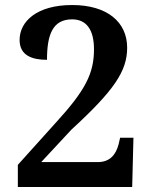

<svg xmlns="http://www.w3.org/2000/svg" viewBox="-20 -744 603 764"><path d="M51 0H506L511 -196H458L452 -170C441 -128 417 -99 369 -99H144L264 -228C434 -384 486 -461 486 -554C486 -656 407 -724 267 -724C127 -724 58 -659 58 -585C58 -523 108 -506 167 -506C167 -607 190 -667 267 -667C323 -667 354 -627 354 -548C354 -452 320 -385 204 -258L51 -88Z"/></svg>

Font: Noto Serif Lao SemiBold
Style: Regular
Weight: 600
Designer: Monotype Design Team
Foundry: Monotype Imaging Inc.
Version: Version 2.003